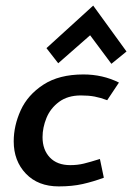

<svg xmlns="http://www.w3.org/2000/svg" viewBox="-20 -656 472 686"><path d="M29 0ZM363 -298 405 -361Q347 -390 278 -390Q191 -390 135 -353.5Q79 -317 54 -262Q29 -207 29 -151Q29 -81 72.5 -35.5Q116 10 190 10Q238 10 275.5 1.5Q313 -7 351 -21L337 -88Q302 -77 279.5 -71.5Q257 -66 231 -66Q184 -66 158 -93.5Q132 -121 132 -166Q132 -200 146 -234.5Q160 -269 191 -292Q222 -315 269 -315Q297 -315 318 -311Q339 -307 363 -298ZM378 -428 432 -472 313 -636 146 -484 188 -430 302 -530Z"/></svg>

Font: Cambay Devanagari
Style: Bold Italic
Weight: 700
Designer: Pooja Saxena
Foundry: Pooja Saxena
Version: Version 1.005;PS 001.005;hotconv 1.0.70;makeotf.lib2.5.58329